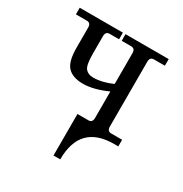

<svg xmlns="http://www.w3.org/2000/svg" viewBox="-160 -612 888 931"><g transform="rotate(30 283.5 -147.0)"><path d="M268.6 -37.1H330.1Q352.1 -37.1 352.1 -63V-211.4Q276.4 -177.2 217.3 -177.2Q160.6 -177.2 132.3 -206.1Q104 -234.9 104 -313.5V-425.8Q104 -451.7 82 -451.7H20.5V-488.8H262.2V-451.7H209Q187 -451.7 187 -425.8V-328.6Q187 -264.2 201.9 -246.1Q216.8 -228 245.6 -228Q295.4 -228 352.1 -253.4V-425.8Q352.1 -451.7 330.1 -451.7H276.9V-488.8H518.6V-451.7H457.5Q435.1 -451.7 435.1 -425.8V-63Q435.1 -37.1 457.5 -37.1H518.6V0H495.6Q306.2 0 306.2 195.3H268.6Z"/></g></svg>

Font: Munson
Style: Regular
Weight: 400
Designer: Paul James MIller
Foundry: High-Logic / Made with FontCreator
Version: Version 2.10;May 5, 2019;FontCreator 11.5.0.2430 64-bit